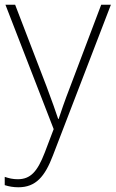

<svg xmlns="http://www.w3.org/2000/svg" viewBox="-23 -550 489 812"><path d="M0 -530 204 -4 166 96C135 176 106 208 52 208C31 208 15 204 -3 198V233C16 239 34 242 55 242C128 242 167 197 201 107L446 -530H405L273 -181C250 -122 235 -77 225 -47H223C213 -78 197 -122 174 -184L41 -530Z"/></svg>

Font: Noto Sans Ethiopic ExtraLight
Style: Regular
Weight: 200
Designer: Monotype Design Team
Foundry: Monotype Imaging Inc.
Version: Version 2.102